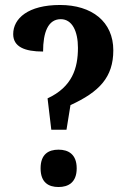

<svg xmlns="http://www.w3.org/2000/svg" viewBox="-20 -744 524 771"><path d="M171 -349 186 -223H247L263 -322C379 -375 435 -434 435 -542C435 -657 349 -724 221 -724C93 -724 33 -670 33 -607C33 -556 79 -537 153 -537C153 -614 173 -667 224 -667C270 -667 293 -618 293 -552C293 -470 270 -395 171 -349ZM215 7C254 7 288 -11 288 -68C288 -125 254 -143 215 -143C175 -143 143 -125 143 -68C143 -11 175 7 215 7Z"/></svg>

Font: Noto Serif Armenian Condensed
Style: Bold
Weight: 700
Width: 3
Designer: Monotype Design Team
Foundry: Monotype Imaging Inc.
Version: Version 2.008